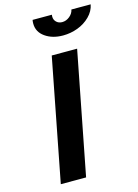

<svg xmlns="http://www.w3.org/2000/svg" viewBox="-139 -1025 789 1099"><g transform="rotate(-15 256.0 -475.0)"><path d="M511.7 -950.2Q504.4 -911.1 473.6 -880.6Q442.9 -850.1 400.9 -834.5Q358.9 -818.8 314 -818.8Q251 -818.8 208.3 -848.9Q165.5 -878.9 165.5 -928.7Q165.5 -940.4 167.5 -950.2H281.7Q280.8 -943.4 280.8 -939.5Q280.8 -919.9 294.2 -907Q307.6 -894 328.6 -894Q352.5 -894 372.8 -910.6Q393.1 -927.2 397.5 -950.2ZM230 0H80.1L220.7 -725.1H371.1Z"/></g></svg>

Font: Aurulent Sans
Style: BoldItalic
Weight: 700
Italic angle: -11°
Version: Version 2007.05.04